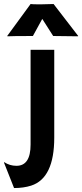

<svg xmlns="http://www.w3.org/2000/svg" viewBox="-90 -762 415 970"><path d="M-6.8 75.7Q64.5 75.7 64.5 -31.7V-510.3H184.1V-66.9Q184.1 138.2 67.4 175.8Q29.3 188 -19 188L-69.8 59.6L-68.8 57.1Q-41 75.7 -6.8 75.7ZM76.2 -580.1Q-28.8 -580.1 -52.2 -578.6L-53.7 -580.1L64.5 -741.7Q76.2 -740.2 96.7 -740.2H121.6L180.7 -741.7L305.2 -580.1L303.2 -578.6L178.7 -580.1L123.5 -666.5Z"/></svg>

Font: HammersmithOne
Style: Regular
Weight: 400
Designer: Nicole Fally
Foundry: Nicole Fally
Version: Version 1.003